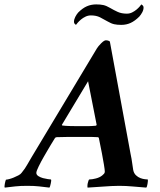

<svg xmlns="http://www.w3.org/2000/svg" viewBox="-83 -845 725 872"><path d="M317 -476 198 -278Q198 -277 198 -277Q200 -275 200 -275Q214 -273 237 -272.5Q260 -272 277 -272Q299 -272 314.5 -272Q330 -272 352 -274Q353 -274 355 -276Q355 -277 356 -278ZM357 -625Q363 -635 376.5 -648.5Q390 -662 398 -662Q404 -662 409.5 -660Q415 -658 416 -656L510 -146Q515 -123 517 -106.5Q519 -90 522 -73Q525 -58 534.5 -49Q544 -40 555 -36Q566 -32 575.5 -31Q585 -30 588 -30Q589 -27 588.5 -21.5Q588 -16 587 -10Q586 -4 584.5 1Q583 6 581 7Q553 5 521 2Q489 -1 458 -1Q442 -1 422.5 0Q403 1 383.5 2.5Q364 4 346 5Q328 6 315 7Q314 6 314 0Q314 -6 315.5 -13Q317 -20 319 -25Q321 -30 323 -30Q335 -30 352.5 -34.5Q370 -39 381 -48Q386 -52 389.5 -56Q393 -60 393 -66Q393 -73 389 -97.5Q385 -122 380 -148Q374 -180 366 -218Q365 -219 365 -220Q363 -222 361 -222Q348 -223 335.5 -223Q323 -223 312 -223H272Q243 -223 221 -223Q199 -223 174 -222Q169 -222 166 -217Q156 -201 147 -186Q139 -172 130.5 -158Q122 -144 116 -133Q110 -123 104 -111.5Q98 -100 93 -90Q88 -80 85 -72Q82 -64 82 -60Q82 -51 91.5 -45Q101 -39 112.5 -36Q124 -33 134.5 -31.5Q145 -30 148 -30Q150 -29 149.5 -23.5Q149 -18 147.5 -11.5Q146 -5 144.5 0.5Q143 6 141 7Q117 4 94.5 1.5Q72 -1 41 -1Q9 -1 -13.5 1.5Q-36 4 -61 7Q-63 6 -62.5 0.5Q-62 -5 -61 -11Q-60 -17 -58.5 -22Q-57 -27 -56 -29Q-52 -29 -42 -31.5Q-32 -34 -21 -38.5Q-10 -43 0.5 -48.5Q11 -54 15 -60Q32 -81 40 -96Q48 -111 61 -132ZM354 -825Q373 -825 386.5 -822Q400 -819 417 -809Q434 -799 451.5 -791Q469 -783 493 -783Q506 -783 517 -788.5Q528 -794 536.5 -801Q545 -808 551 -815Q557 -822 559 -825Q561 -824 565 -820.5Q569 -817 569 -811Q569 -800 563 -789Q557 -778 550 -770Q530 -750 510.5 -741Q491 -732 468 -732Q449 -732 435.5 -735Q422 -738 405 -748Q388 -758 371 -766.5Q354 -775 330 -775Q317 -775 305.5 -769.5Q294 -764 285 -756.5Q276 -749 270 -742Q264 -735 262 -732Q260 -733 256.5 -736.5Q253 -740 253 -746Q253 -757 259 -768.5Q265 -780 272 -788Q292 -808 311.5 -816.5Q331 -825 354 -825Z"/></svg>

Font: Vermiglione
Style: Bold Italic
Weight: 700
Italic angle: -11°
Version: Version 1.000